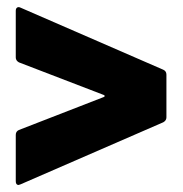

<svg xmlns="http://www.w3.org/2000/svg" viewBox="-20 -550 521 548"><path d="M25 -33V-165Q25 -175 34 -179L276 -273Q282 -276 276 -279L34 -372Q25 -377 25 -386V-519Q25 -526 29 -528.5Q33 -531 39 -528L446 -351Q455 -347 455 -337V-215Q455 -206 446 -201L39 -24L33 -22Q25 -22 25 -33Z"/></svg>

Font: Barlow GEO ExtraBold
Style: Regular
Weight: 800
Designer: Jeremy Tribby
Foundry: Tribby Type
Version: Version 1.408